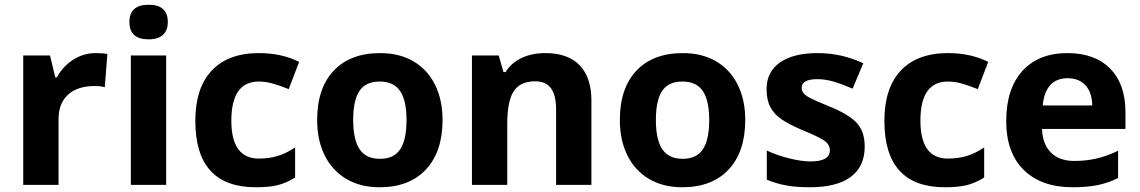

<svg xmlns="http://www.w3.org/2000/svg" viewBox="-20 -780 4811 810"><path d="M78 -546H191L213 -454H220Q246 -501 289.5 -528.5Q333 -556 383 -556Q416 -556 433 -552L422 -412Q407 -417 378 -417Q307 -417 267 -380.5Q227 -344 227 -278V0H78Z M526 -687Q526 -760 607 -760Q688 -760 688 -687Q688 -652 667.5 -633Q647 -614 607 -614Q526 -614 526 -687ZM532 -546H681V0H532Z M804 -270Q804 -409 873.5 -482.5Q943 -556 1072 -556Q1168 -556 1242 -519L1198 -404Q1158 -420 1129 -428Q1100 -436 1072 -436Q956 -436 956 -271Q956 -111 1072 -111Q1115 -111 1151.5 -122Q1188 -133 1225 -158V-31Q1188 -8 1152 1Q1116 10 1059 10Q804 10 804 -270Z M1318 -274Q1318 -408 1388 -482Q1458 -556 1584 -556Q1665 -556 1724.5 -521Q1784 -486 1815.5 -422Q1847 -358 1847 -274Q1847 -140 1777 -65Q1707 10 1581 10Q1500 10 1440.5 -25.5Q1381 -61 1349.5 -125Q1318 -189 1318 -274ZM1695 -274Q1695 -356 1668 -396Q1641 -436 1582 -436Q1523 -436 1496.5 -396.5Q1470 -357 1470 -274Q1470 -191 1497 -150.5Q1524 -110 1583 -110Q1642 -110 1668.5 -150.5Q1695 -191 1695 -274Z M1971 -546H2084L2104 -476H2113Q2137 -515 2180.5 -535.5Q2224 -556 2281 -556Q2376 -556 2425.5 -504.5Q2475 -453 2475 -356V0H2326V-319Q2326 -378 2304.5 -407.5Q2283 -437 2238 -437Q2175 -437 2147.5 -395.5Q2120 -354 2120 -257V0H1971Z M2595 -274Q2595 -408 2665 -482Q2735 -556 2861 -556Q2942 -556 3001.5 -521Q3061 -486 3092.5 -422Q3124 -358 3124 -274Q3124 -140 3054 -65Q2984 10 2858 10Q2777 10 2717.5 -25.5Q2658 -61 2626.5 -125Q2595 -189 2595 -274ZM2972 -274Q2972 -356 2945 -396Q2918 -436 2859 -436Q2800 -436 2773.5 -396.5Q2747 -357 2747 -274Q2747 -191 2774 -150.5Q2801 -110 2860 -110Q2919 -110 2945.5 -150.5Q2972 -191 2972 -274Z M3215 -22V-145Q3257 -125 3309 -112Q3361 -99 3400 -99Q3481 -99 3481 -146Q3481 -172 3454 -189Q3427 -206 3363 -232Q3309 -255 3277.5 -276.5Q3246 -298 3230 -328Q3214 -358 3214 -404Q3214 -477 3270.5 -516.5Q3327 -556 3430 -556Q3530 -556 3622 -513L3577 -406Q3530 -426 3496 -436Q3462 -446 3428 -446Q3362 -446 3362 -410Q3362 -387 3389 -371.5Q3416 -356 3476 -332Q3557 -300 3592.5 -263.5Q3628 -227 3628 -162Q3628 -78 3569.5 -34Q3511 10 3395 10Q3337 10 3295 2Q3253 -6 3215 -22Z M3711 -270Q3711 -409 3780.5 -482.5Q3850 -556 3979 -556Q4075 -556 4149 -519L4105 -404Q4065 -420 4036 -428Q4007 -436 3979 -436Q3863 -436 3863 -271Q3863 -111 3979 -111Q4022 -111 4058.5 -122Q4095 -133 4132 -158V-31Q4095 -8 4059 1Q4023 10 3966 10Q3711 10 3711 -270Z M4225 -269Q4225 -406 4293.5 -481Q4362 -556 4483 -556Q4599 -556 4663.5 -490.5Q4728 -425 4728 -308V-236H4376Q4378 -172 4413.5 -136.5Q4449 -101 4512 -101Q4561 -101 4605 -111Q4649 -121 4697 -144V-29Q4657 -9 4612.5 0.5Q4568 10 4505 10Q4373 10 4299 -63Q4225 -136 4225 -269ZM4588 -335Q4587 -390 4559.5 -420Q4532 -450 4484 -450Q4437 -450 4410.5 -420.5Q4384 -391 4379 -335Z"/></svg>

Font: OpenSansMMV
Style: Bold
Weight: 700
Foundry: Ascender Corporation
Version: Version 4.001